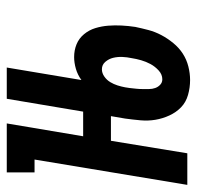

<svg xmlns="http://www.w3.org/2000/svg" viewBox="-40 -532 568 553"><g transform="rotate(-90 243.5 -256.0)"><path d="M289 8Q267 8 246 2Q225 -4 210.5 -18Q196 -32 187 -51.5Q178 -71 174.5 -92Q171 -113 173 -135Q175 -157 178 -179L185 -220H114L78 0H-13L60 -440H23V-520H164L127 -300H198L235 -520H325L289 -305Q304 -316 321.5 -321Q339 -326 355 -326Q375 -326 392 -319Q409 -312 421 -297.5Q433 -283 438.5 -265Q444 -247 445.5 -228Q447 -209 446 -189.5Q445 -170 442 -150Q438 -131 433 -112Q428 -93 418.5 -75Q409 -57 395.5 -40.5Q382 -24 365 -13Q348 -2 328 3Q308 8 289 8ZM291 -72Q305 -72 316.5 -82.5Q328 -93 335 -106Q342 -119 346 -133Q350 -147 352 -160Q355 -174 355.5 -187.5Q356 -201 353 -213.5Q350 -226 341.5 -236Q333 -246 320 -246Q309 -246 299 -239Q289 -232 283 -222Q277 -212 273.5 -201Q270 -190 268 -179L266 -166Q265 -157 264 -147.5Q263 -138 263 -129Q263 -120 263 -110.5Q263 -101 266 -92.5Q269 -84 275.5 -78Q282 -72 291 -72Z"/></g></svg>

Font: Iosevka Curly Slab Medium
Style: Italic
Weight: 500
Italic angle: -9°
Monospace: yes
Designer: Belleve Invis
Foundry: Belleve Invis
Version: Version 22.1.2; ttfautohint (v1.8.4)